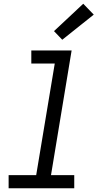

<svg xmlns="http://www.w3.org/2000/svg" viewBox="-20 -1004 540 1024"><path d="M26 0V-70H173L272 -665H147V-735H362L252 -70H376V0ZM312 -792 268 -838 424 -984 480 -926Z"/></svg>

Font: Iosevka Slab Oblique
Style: Regular
Weight: 400
Italic angle: -9°
Monospace: yes
Designer: Belleve Invis
Foundry: Belleve Invis
Version: Version 11.1.1; ttfautohint (v1.8.3)